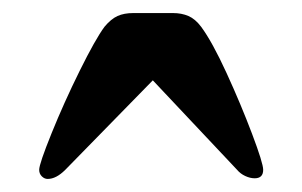

<svg xmlns="http://www.w3.org/2000/svg" viewBox="-20 -624 463 294"><path d="M140 -583Q150 -595 160 -599.5Q170 -604 184 -604H245Q258 -604 268.5 -599.5Q279 -595 288 -583Q305 -560 327 -512Q349 -464 366 -419Q383 -374 383 -364Q383 -351 370 -351Q363 -351 355.5 -354.5Q348 -358 343 -364L214 -501L80 -364Q66 -350 53 -350Q48 -350 44 -354Q40 -358 40 -364Q40 -373 59 -420Q78 -467 102 -515.5Q126 -564 140 -583Z"/></svg>

Font: Gold Bold
Style: Regular
Weight: 400
Designer: jaiki
Version: Version 1.000